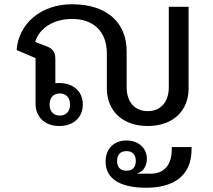

<svg xmlns="http://www.w3.org/2000/svg" viewBox="-20 -580 1002 902"><path d="M674 12C794 12 866 -61 866 -164V-548H773V-170C773 -105 739 -58 674 -58C609 -58 575 -105 575 -170V-339C575 -474 482 -560 318 -560C174 -560 68 -471 58 -345L147 -307V-93C147 -29 192 12 258 12C324 12 369 -27 369 -89C369 -151 324 -190 258 -190C252 -190 246 -189 240 -189V-303C240 -337 226 -353 195 -364L145 -383C165 -449 233 -491 318 -491C419 -491 482 -433 482 -328V-164C482 -61 554 12 674 12ZM476 179C476 259 543 302 667 302C791 302 880 250 880 121V111H787V121C787 205 742 236 688 236H625V234C652 228 670 200 670 166C670 117 632 80 574 80C517 80 476 117 476 179ZM261 -37C231 -37 213 -57 213 -89C213 -121 231 -141 261 -141C291 -141 309 -121 309 -89C309 -57 291 -37 261 -37ZM574 222C545 222 530 205 530 176C530 147 545 130 574 130C603 130 618 147 618 176C618 205 603 222 574 222Z"/></svg>

Font: IBM Plex Thai Looped Text
Style: Regular
Weight: 450
Designer: Mike Abbink, Paul van der Laan, Pieter van Rosmalen, Ben Mitchell, Mark Frömberg
Foundry: Bold Monday
Version: Version 1.0